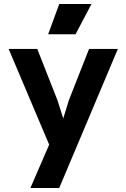

<svg xmlns="http://www.w3.org/2000/svg" viewBox="-20 -713 627 953"><path d="M565 -470 274 220H131L224 5L23 -470H165L265 -216L294 -125L322 -216L422 -470ZM274 -693H434L355 -543H219Z"/></svg>

Font: Kreadon
Style: Bold
Weight: 700
Designer: Reiya WATANABE
Foundry: StudioGnu
Version: Version 1.003; ttfautohint (v1.8.4.7-5d5b);gftools[0.9.32]